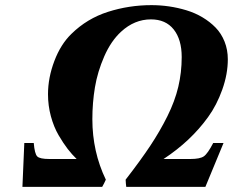

<svg xmlns="http://www.w3.org/2000/svg" viewBox="-20 -724 903 744"><path d="M564.9 -648.9Q501 -648.9 449.2 -601.1Q410.2 -565.4 384 -505.6Q357.9 -445.8 347.9 -385.7Q337.9 -325.7 337.9 -262.2Q337.9 -136.2 390.1 -27.8Q390.1 -26.9 383.3 -13.4Q376.5 0 376 0H66.9L74.2 -169.9H110.8Q114.3 -127.9 124.3 -117.9Q134.3 -107.9 170.9 -107.9H276.9Q258.8 -125.5 242.2 -147Q225.6 -168.5 207 -200.2Q188.5 -231.9 177.2 -273.4Q166 -314.9 166 -358.9Q166 -422.9 190.7 -487.8Q215.3 -552.7 256.8 -592.8Q317.4 -652.3 398.7 -678.2Q480 -704.1 566.9 -704.1Q601.1 -704.1 635 -699.2Q668.9 -694.3 702.6 -684.1Q736.3 -673.8 764.9 -656.7Q793.5 -639.6 815.4 -617.2Q837.4 -594.7 850.1 -563Q862.8 -531.2 862.8 -494.1Q862.8 -437 841.3 -376.7Q819.8 -316.4 786.1 -270Q719.2 -177.2 613.8 -107.9H717.8Q754.9 -107.9 769.8 -118.2Q784.7 -128.4 806.2 -169.9H846.2L775.9 0H469.2Q468.8 0 467.8 -12.7Q466.8 -25.4 466.8 -27.8Q524.4 -102.1 562 -158.7Q599.6 -215.3 628.7 -273.7Q657.7 -332 670.9 -387.7Q684.1 -443.4 684.1 -502.9Q684.1 -570.8 653.1 -609.9Q622.1 -648.9 564.9 -648.9Z"/></svg>

Font: Linguistics Pro
Style: Bold Italic
Weight: 700
Italic angle: -12°
Designer: Stefan Peev, Context Ltd
Foundry: Stefan Peev, Context Ltd
Version: Version 001.000